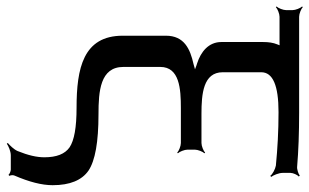

<svg xmlns="http://www.w3.org/2000/svg" viewBox="-208 -514 931 578"><g transform="rotate(90 258.0 -225.5)"><path d="M162 -342C117 -332 77 -314 77 -259V-129C77 -10 175 10 294 10C353 10 392 17 413 31C433 45 443 70 443 107C443 130 437 156 424 188C419 199 407 211 400 217L402 220C409 215 425 208 437 208H480C485 208 494 212 496 215L499 212C497 210 496 201 498 197C517 153 527 115 527 82C527 30 512 -6 483 -26C453 -46 397 -56 314 -56C244 -56 171 -61 171 -131V-242C171 -300 237 -304 295 -304H400C409 -304 424 -298 429 -293L431 -295C426 -300 420 -315 420 -324V-346C420 -355 426 -370 431 -375L429 -377C424 -372 409 -366 400 -366H312C253 -366 187 -371 187 -430V-546C187 -581 227 -598 307 -598C364 -598 417 -595 468 -590C479 -588 494 -580 499 -573L502 -576C497 -582 490 -599 490 -610V-634C490 -642 496 -655 501 -659L498 -662C494 -658 479 -653 471 -654C424 -658 370 -660 308 -660H20C11 -660 -4 -666 -9 -671L-11 -669C-6 -664 0 -649 0 -640V-621C0 -612 -6 -597 -11 -592L-9 -590C-4 -595 11 -601 20 -601H99C103 -601 109 -601 112 -603L109 -606C107 -604 104 -598 103 -594C98 -582 96 -568 96 -551V-426C96 -387 126 -364 160 -353C168 -351 180 -345 187 -344V-348C180 -348 171 -344 162 -342Z"/></g></svg>

Font: Gamestation Storm
Style: Regular
Weight: 400
Designer: Jonas Hecksher
Foundry: Jonas Hecksher, Playtypeª, e-types AS
Version: Version 1.003